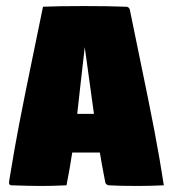

<svg xmlns="http://www.w3.org/2000/svg" viewBox="-20 -608 558 630"><path d="M9.5 -8.1Q9.5 -12 14.2 -38.6Q27.1 -118.9 43.7 -205Q60.3 -291 86.7 -418.6Q113 -546.1 121.1 -585.9Q169.9 -588.1 255.4 -588.1Q335 -588.1 394.5 -585.9Q398.4 -585.9 401.9 -583.1Q405.3 -580.3 406 -576.2Q416.7 -521.7 442.5 -398.2Q468.3 -274.7 486.5 -179.8Q504.6 -85 517.6 0Q471.4 2.2 432.6 2.2Q370.4 2.2 336.9 0Q332.8 -0.2 329.5 -3.1Q326.2 -5.9 325.4 -9.8Q314.5 -65.9 307.6 -107.4H217Q209.2 -55.2 198.2 0Q151.4 2.2 117.4 2.2Q76.9 2.2 17.6 0Q13.9 0 11.7 -2.3Q9.5 -4.6 9.5 -8.1ZM233.4 -234.4H288.3Q282.5 -274.4 272.5 -348.5Q262.5 -422.6 258.1 -453.4Q253.2 -413.6 245.1 -339.2Q237.1 -264.9 233.4 -234.4Z"/></svg>

Font: Digitalt
Style: Medium
Weight: 500
Designer: gluk
Foundry: gluk
Version: Version 0.60